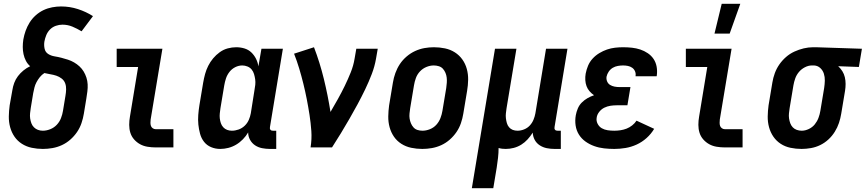

<svg xmlns="http://www.w3.org/2000/svg" viewBox="-20 -777 4563 1012"><path d="M206 8Q176 8 147.5 2Q119 -4 95.5 -19Q72 -34 56.5 -56.5Q41 -79 33.5 -106.5Q26 -134 26.5 -163.5Q27 -193 31 -222L45 -301Q48 -321 55 -340Q62 -359 74.5 -375.5Q87 -392 103.5 -405.5Q120 -419 139 -428Q125 -440 116.5 -456.5Q108 -473 104 -491.5Q100 -510 100 -529.5Q100 -549 103 -569Q107 -592 115 -614.5Q123 -637 136 -658Q149 -679 168 -696Q187 -713 209 -723.5Q231 -734 255 -738.5Q279 -743 302 -743Q348 -743 391 -729Q434 -715 470 -692L410 -612Q387 -626 362 -636.5Q337 -647 309 -647Q292 -647 274.5 -641Q257 -635 244 -622Q231 -609 224 -592Q217 -575 214 -558Q211 -539 215 -520.5Q219 -502 234 -492.5Q249 -483 267.5 -480Q286 -477 303.5 -472.5Q321 -468 338 -462.5Q355 -457 370.5 -448Q386 -439 399 -427Q412 -415 421 -400Q430 -385 435.5 -368Q441 -351 442 -332.5Q443 -314 440.5 -295Q438 -276 435 -257L422 -178Q418 -153 409.5 -128Q401 -103 386 -81Q371 -59 350.5 -41Q330 -23 306 -12Q282 -1 256.5 3.5Q231 8 206 8ZM206 -88Q225 -88 245 -96Q265 -104 279.5 -119.5Q294 -135 301.5 -154.5Q309 -174 312 -193L325 -272Q328 -289 328.5 -306Q329 -323 323.5 -338Q318 -353 305 -363Q292 -373 277 -378Q262 -383 246 -385.5Q230 -388 214 -392Q200 -383 190 -370.5Q180 -358 172.5 -344Q165 -330 161.5 -315.5Q158 -301 155 -286L142 -207Q140 -193 138.5 -179.5Q137 -166 139 -152.5Q141 -139 145.5 -127Q150 -115 159 -106Q168 -97 180 -92.5Q192 -88 206 -88Z M800 0Q779 0 757.5 -3.5Q736 -7 718 -17Q700 -27 686.5 -42.5Q673 -58 667 -77.5Q661 -97 661 -119Q661 -141 665 -163L708 -424H595V-520H836L774 -147Q773 -138 773 -129.5Q773 -121 775.5 -113.5Q778 -106 785 -101Q792 -96 801 -96H894V0Z M1141 8Q1115 8 1092.5 -1.5Q1070 -11 1055.5 -29.5Q1041 -48 1034.5 -72Q1028 -96 1025.5 -120.5Q1023 -145 1025 -171Q1027 -197 1031 -222L1051 -342Q1055 -365 1061 -387Q1067 -409 1077.5 -430Q1088 -451 1103.5 -469.5Q1119 -488 1138.5 -502Q1158 -516 1180.5 -522Q1203 -528 1225 -528Q1248 -528 1269 -521.5Q1290 -515 1305 -500.5Q1320 -486 1329.5 -467Q1339 -448 1342 -427L1358 -520H1471L1403 -108Q1402 -104 1402.5 -100Q1403 -96 1405.5 -93Q1408 -90 1411.5 -89Q1415 -88 1419 -88H1436V8H1403Q1382 8 1361.5 4Q1341 0 1324.5 -11Q1308 -22 1298 -40Q1288 -58 1288 -79Q1277 -60 1260.5 -43Q1244 -26 1224.5 -14.5Q1205 -3 1183.5 2.5Q1162 8 1141 8ZM1202 -88Q1220 -88 1238 -94.5Q1256 -101 1270 -114.5Q1284 -128 1291.5 -145.5Q1299 -163 1302 -180L1321 -300Q1324 -315 1325.5 -330Q1327 -345 1325 -359Q1323 -373 1319 -386.5Q1315 -400 1306.5 -410.5Q1298 -421 1284.5 -426.5Q1271 -432 1257 -432Q1238 -432 1220 -423Q1202 -414 1189.5 -398Q1177 -382 1171 -363.5Q1165 -345 1162 -327L1142 -207Q1140 -193 1138.5 -179.5Q1137 -166 1138.5 -153Q1140 -140 1144 -128Q1148 -116 1156.5 -106.5Q1165 -97 1177 -92.5Q1189 -88 1202 -88Z M1617 0Q1624 -44 1621 -86.5Q1618 -129 1611.5 -171Q1605 -213 1597 -254Q1589 -295 1579 -335.5Q1569 -376 1557 -416Q1545 -456 1530 -494L1635 -528Q1666 -447 1687 -361Q1708 -275 1722 -187Q1742 -221 1761 -255Q1780 -289 1797 -324Q1814 -359 1828.5 -395Q1843 -431 1849 -468L1858 -520H1971L1962 -468Q1955 -427 1939.5 -386.5Q1924 -346 1905 -306.5Q1886 -267 1865 -228Q1844 -189 1822 -151Q1800 -113 1777 -75Q1754 -37 1730 0Z M2206 8Q2176 8 2147.5 2Q2119 -4 2095.5 -19Q2072 -34 2056.5 -56.5Q2041 -79 2033.5 -106.5Q2026 -134 2026.5 -163.5Q2027 -193 2031 -222L2051 -342Q2055 -367 2064 -392Q2073 -417 2087.5 -439Q2102 -461 2123 -479Q2144 -497 2168 -508Q2192 -519 2217 -523.5Q2242 -528 2267 -528Q2297 -528 2325.5 -522Q2354 -516 2377.5 -501Q2401 -486 2417 -463.5Q2433 -441 2440.5 -413.5Q2448 -386 2447.5 -356.5Q2447 -327 2442 -298L2422 -178Q2418 -153 2409.5 -128Q2401 -103 2386 -81Q2371 -59 2350.5 -41Q2330 -23 2306 -12Q2282 -1 2256.5 3.5Q2231 8 2206 8ZM2207 -88Q2226 -88 2246 -96Q2266 -104 2280 -119.5Q2294 -135 2301.5 -154.5Q2309 -174 2312 -193L2332 -313Q2334 -327 2335 -341Q2336 -355 2334.5 -368Q2333 -381 2328 -393Q2323 -405 2314.5 -414.5Q2306 -424 2293 -428Q2280 -432 2266 -432Q2247 -432 2227.5 -424Q2208 -416 2193.5 -400.5Q2179 -385 2172 -365.5Q2165 -346 2162 -327L2142 -207Q2140 -193 2138.5 -179Q2137 -165 2139 -152Q2141 -139 2146 -127Q2151 -115 2159.5 -105.5Q2168 -96 2180.5 -92Q2193 -88 2207 -88Z M2467 215 2589 -520H2702L2650 -207Q2648 -193 2646.5 -180Q2645 -167 2646.5 -154Q2648 -141 2651.5 -128.5Q2655 -116 2663 -106.5Q2671 -97 2682.5 -92.5Q2694 -88 2708 -88Q2725 -88 2742.5 -95Q2760 -102 2772.5 -115.5Q2785 -129 2792 -146Q2799 -163 2802 -180L2858 -520H2971L2903 -108Q2902 -104 2902.5 -100Q2903 -96 2905.5 -93Q2908 -90 2911.5 -89Q2915 -88 2919 -88H2936V8H2903Q2882 8 2862 4Q2842 0 2825 -11Q2808 -22 2798.5 -39.5Q2789 -57 2788 -78Q2776 -59 2761 -42.5Q2746 -26 2727.5 -14.5Q2709 -3 2688 2.5Q2667 8 2646 8Q2636 8 2627 7Q2618 6 2608 3Q2608 29 2605 55Q2602 81 2598 107L2580 215Z M3218 8Q3191 8 3164 5Q3137 2 3112 -7Q3087 -16 3066 -31Q3045 -46 3031.5 -67.5Q3018 -89 3014 -115.5Q3010 -142 3015 -170Q3018 -187 3025.5 -205Q3033 -223 3046.5 -236.5Q3060 -250 3076.5 -259.5Q3093 -269 3111 -275Q3098 -284 3087.5 -296Q3077 -308 3071.5 -323Q3066 -338 3065 -355Q3064 -372 3067 -389Q3071 -410 3079.5 -430.5Q3088 -451 3103.5 -468Q3119 -485 3139 -497Q3159 -509 3179.5 -516Q3200 -523 3221.5 -525.5Q3243 -528 3264 -528Q3288 -528 3311 -525.5Q3334 -523 3355 -516Q3376 -509 3394.5 -496.5Q3413 -484 3425 -466Q3437 -448 3441 -425.5Q3445 -403 3442 -380L3441 -375H3330V-377Q3332 -390 3327 -401.5Q3322 -413 3312 -420Q3302 -427 3289.5 -429.5Q3277 -432 3264 -432Q3251 -432 3236.5 -429.5Q3222 -427 3209.5 -419.5Q3197 -412 3188.5 -399.5Q3180 -387 3177 -373Q3175 -360 3180 -348Q3185 -336 3195.5 -329.5Q3206 -323 3219 -320.5Q3232 -318 3246 -318H3303L3287 -222H3230Q3214 -222 3197.5 -219.5Q3181 -217 3165.5 -209.5Q3150 -202 3138.5 -187.5Q3127 -173 3125 -157Q3122 -140 3130 -124.5Q3138 -109 3152 -101Q3166 -93 3183 -90.5Q3200 -88 3218 -88Q3234 -88 3250.5 -90.5Q3267 -93 3282.5 -99Q3298 -105 3312 -116Q3326 -127 3335 -141L3428 -98Q3412 -71 3388 -49.5Q3364 -28 3335.5 -15Q3307 -2 3277 3Q3247 8 3218 8Z M3746 -600 3784 -757H3882L3826 -600ZM3800 0Q3779 0 3757.5 -3.5Q3736 -7 3718 -17Q3700 -27 3686.5 -42.5Q3673 -58 3667 -77.5Q3661 -97 3661 -119Q3661 -141 3665 -163L3708 -424H3595V-520H3836L3774 -147Q3773 -138 3773 -129.5Q3773 -121 3775.5 -113.5Q3778 -106 3785 -101Q3792 -96 3801 -96H3894V0Z M4205 8Q4175 8 4146.5 2Q4118 -4 4095 -19Q4072 -34 4056.5 -56.5Q4041 -79 4033.5 -106.5Q4026 -134 4026.5 -163.5Q4027 -193 4031 -222L4051 -342Q4055 -367 4064 -391.5Q4073 -416 4088 -437.5Q4103 -459 4123 -476.5Q4143 -494 4167 -505Q4191 -516 4216 -522Q4241 -528 4266 -528H4281L4523 -520L4507 -424L4398 -428Q4411 -416 4420 -401.5Q4429 -387 4433 -370Q4437 -353 4437 -334.5Q4437 -316 4434 -298L4414 -178Q4410 -153 4402 -129Q4394 -105 4380 -82.5Q4366 -60 4346.5 -42Q4327 -24 4303.5 -12.5Q4280 -1 4254.5 3.5Q4229 8 4205 8ZM4206 -88Q4224 -88 4243 -97Q4262 -106 4274.5 -121.5Q4287 -137 4294 -155.5Q4301 -174 4304 -193L4324 -313Q4327 -333 4327.5 -352Q4328 -371 4322.5 -388.5Q4317 -406 4303.5 -418.5Q4290 -431 4271 -432H4259Q4241 -432 4222.5 -422.5Q4204 -413 4191 -397.5Q4178 -382 4171.5 -363.5Q4165 -345 4162 -327L4142 -207Q4140 -193 4138.5 -179.5Q4137 -166 4139 -152.5Q4141 -139 4145.5 -127Q4150 -115 4158.5 -106Q4167 -97 4179.5 -92.5Q4192 -88 4206 -88Z"/></svg>

Font: Iosevka SS18
Style: Bold Italic
Weight: 700
Italic angle: -9°
Monospace: yes
Designer: Belleve Invis
Foundry: Belleve Invis
Version: Version 25.1.1; ttfautohint (v1.8.4)